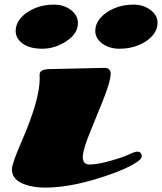

<svg xmlns="http://www.w3.org/2000/svg" viewBox="-20 -809 716 848"><path d="M376.5 -82.5Q409.7 -82.5 466.6 -98.4Q523.4 -114.3 549.3 -126.7Q575.2 -139.2 585.4 -139.2Q606 -139.2 606 -118.7Q606 -109.4 590.8 -97.7Q541 -60.5 411.6 -20.5Q282.2 19.5 180.7 19.5Q117.7 19.5 75.2 -0.5Q32.7 -20.5 32.7 -61.5Q32.7 -86.4 75.2 -183.6Q155.3 -367.7 155.3 -460.9L154.8 -479.5Q154.8 -503.9 202.1 -503.9L443.4 -509.3Q456.1 -509.3 462.4 -501.7Q468.8 -494.1 468.8 -484.9Q468.8 -451.2 438 -373.8Q407.2 -296.4 376.5 -221.7Q345.7 -147 345.7 -114.7Q345.7 -82.5 376.5 -82.5ZM324.2 -706.5Q324.2 -661.1 273.7 -627.4Q223.1 -593.8 167.2 -593.8Q111.3 -593.8 80.3 -616.5Q49.3 -639.2 49.3 -671.9Q49.3 -704.6 73.2 -731.2Q97.2 -757.8 135 -773.2Q172.9 -788.6 217.5 -788.6Q262.2 -788.6 293.2 -764.9Q324.2 -741.2 324.2 -706.5ZM651.9 -649.9Q628.4 -624 590.6 -608.9Q552.7 -593.8 507.8 -593.8Q462.9 -593.8 431.9 -616.5Q400.9 -639.2 400.9 -671.9Q400.9 -704.6 424.8 -731.2Q448.7 -757.8 486.6 -773.2Q524.4 -788.6 569.1 -788.6Q613.8 -788.6 644.8 -764.9Q675.8 -741.2 675.8 -708.7Q675.8 -676.3 651.9 -649.9Z"/></svg>

Font: Sonsie One
Style: Regular
Weight: 400
Designer: Riccardo De Franceschi
Foundry: Sorkin Type Co
Version: Version 1.003